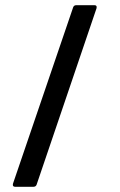

<svg xmlns="http://www.w3.org/2000/svg" viewBox="-20 -720 461 740"><path d="M30 -12 262 -692Q265 -700 274 -700H344Q355 -700 352 -688L121 -8Q118 0 108 0H39Q27 0 30 -12Z"/></svg>

Font: Barlow GEO Medium
Style: Regular
Weight: 500
Designer: Jeremy Tribby
Foundry: Tribby Type
Version: Version 1.408